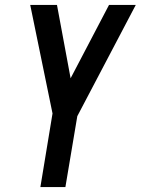

<svg xmlns="http://www.w3.org/2000/svg" viewBox="-20 -755 568 775"><path d="M143 0 192 -297 102 -735H210L265 -439L420 -735H528L292 -286L244 0Z"/></svg>

Font: Iosevka SS04 Semibold
Style: Italic
Weight: 600
Italic angle: -9°
Monospace: yes
Designer: Belleve Invis
Foundry: Belleve Invis
Version: Version 19.0.0; ttfautohint (v1.8.4)